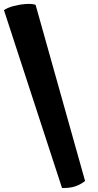

<svg xmlns="http://www.w3.org/2000/svg" viewBox="-105 -835 498 972"><path d="M209 116.7 -85 -783.7Q-67.9 -795.9 -36.9 -804.2Q-5.9 -812.5 25.6 -814.7Q57.1 -816.9 75.2 -810.5L325.7 81.1Q301.3 100.6 273.7 109.1Q246.1 117.7 209 116.7Z"/></svg>

Font: Fruktur
Style: Italic
Weight: 400
Italic angle: -8°
Designer: Viktoriya Grabowska, Eben Sorkin
Foundry: Viktoriya Grabowska
Version: Version 1.008; ttfautohint (v1.8.4.7-5d5b)